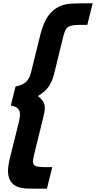

<svg xmlns="http://www.w3.org/2000/svg" viewBox="-20 -934 575 1150"><path d="M261 196H198Q173 196 150 195.5Q127 195 119 193Q81 188 61 171Q41 154 33.5 129.5Q26 105 28.5 75Q31 45 39 14L94 -207Q98 -226 99.5 -242Q101 -258 96 -270Q91 -282 79 -290Q67 -298 45 -302L73 -416Q117 -424 137.5 -445Q158 -466 166 -501L223 -732Q231 -763 243.5 -793Q256 -823 275.5 -847.5Q295 -872 323.5 -889Q352 -906 392 -911Q400 -912 423.5 -913Q447 -914 472 -914H535L503 -785H461Q432 -785 414.5 -782Q397 -779 386 -770.5Q375 -762 369 -747Q363 -732 357 -707L307 -503Q301 -477 293 -456Q285 -435 273.5 -418Q262 -401 246 -386.5Q230 -372 207 -359Q226 -344 235.5 -330Q245 -316 247.5 -299.5Q250 -283 246 -262Q242 -241 235 -214L185 -11Q179 14 178 29.5Q177 45 183.5 53Q190 61 206 64Q222 67 251 67H293Z"/></svg>

Font: TypoPRO Sinkin Sans
Style: 700 Bold Italic
Weight: 700
Italic angle: -112°
Designer: Keith Bates
Foundry: K-Type
Version: Sinkin Sans (version 1.0)  by Keith Bates   •   © 2014   www